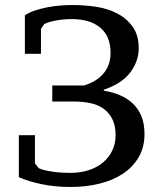

<svg xmlns="http://www.w3.org/2000/svg" viewBox="-20 -732 651 764"><path d="M261 12Q199 12 146 1Q93 -10 55 -27V-194H119V-82L134 -63Q143 -58 158.5 -54.5Q174 -51 191.5 -48.5Q209 -46 227 -45Q245 -44 259 -44Q300 -44 333.5 -55Q367 -66 390.5 -86Q414 -106 427 -133.5Q440 -161 440 -194Q440 -233 426.5 -259Q413 -285 390.5 -300.5Q368 -316 338 -322Q308 -328 275 -328H188V-392H315Q366 -408 393 -441Q420 -474 420 -522Q420 -587 379.5 -621.5Q339 -656 265 -656Q232 -656 200.5 -650Q169 -644 156 -636L143 -617V-518H79V-671Q97 -683 120 -690.5Q143 -698 168.5 -703Q194 -708 220 -710Q246 -712 270 -712Q316 -712 362.5 -705Q409 -698 446.5 -678.5Q484 -659 508 -625.5Q532 -592 532 -540Q532 -489 498.5 -444Q465 -399 393 -375V-371Q427 -366 456.5 -353.5Q486 -341 508 -320.5Q530 -300 542.5 -270Q555 -240 555 -199Q555 -145 531 -105Q507 -65 466.5 -39Q426 -13 373 -0.5Q320 12 261 12Z"/></svg>

Font: PT Serif Caption
Style: Regular
Weight: 400
Designer: A.Korolkova, O.Umpeleva, V.Yefimov
Foundry: ParaType Ltd
Version: Version 1.000W OFL